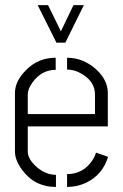

<svg xmlns="http://www.w3.org/2000/svg" viewBox="-20 -739 485 759"><path d="M128.9 -718.8H169.9L220.7 -615.2L270.5 -718.8H311.5L238.3 -570.3H203.1ZM39.1 -139.6V-373Q40 -418.9 82 -460.9Q129.9 -510.7 200.2 -510.7V-462.9Q144.5 -462.9 108.4 -413.1Q89.8 -387.7 89.8 -365.2V-288.1H355.5V-365.2Q355.5 -414.1 307.6 -444.3Q277.3 -463.9 245.1 -463.9V-510.7Q310.5 -510.7 362.3 -462.9Q405.3 -421.9 406.2 -374V-239.3H89.8V-139.6Q89.8 -109.4 127 -77.1Q162.1 -47.9 201.2 -47.9V0Q115.2 0 65.4 -70.3Q39.1 -107.4 39.1 -139.6ZM245.1 0V-50.8Q308.6 -50.8 344.7 -104.5Q355.5 -121.1 359.4 -135.7L407.2 -119.1Q385.7 -47.9 320.3 -16.6Q285.2 0 245.1 0Z"/></svg>

Font: Post No Bills Colombo
Style: Regular
Weight: 500
Designer: Kosala Senevirathne, Siva Puranthara, Lasantha Premarathna, Tharique Azeez
Foundry: Mooniak
Version: Version 1.220 ; ttfautohint (v1.5)